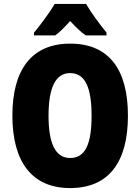

<svg xmlns="http://www.w3.org/2000/svg" viewBox="-20 -947 714 977"><path d="M418 -927H258C237 -889 183 -816 153 -781V-767H261C284 -783 307 -807 337 -840C367 -808 391 -784 416 -767H522V-781C484 -828 444 -882 418 -927ZM631 -358C631 -593 535 -725 337 -725C141 -725 43 -592 43 -359C43 -124 142 10 337 10C535 10 631 -124 631 -358ZM227 -358C227 -500 262 -575 337 -575C413 -575 446 -502 446 -358C446 -214 414 -143 337 -143C262 -143 227 -217 227 -358Z"/></svg>

Font: Noto Sans Devanagari UI Condensed Black
Style: Regular
Weight: 900
Width: 3
Designer: Jelle Bosma - Monotype Design Team
Foundry: Monotype Imaging Inc.
Version: Version 2.004